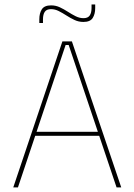

<svg xmlns="http://www.w3.org/2000/svg" viewBox="-20 -820 588 840"><path d="M38 0 253 -639H294.5L510.5 0H490L280.5 -623H267L58.5 0ZM127 -226V-243.5H421V-226ZM345 -724Q324.5 -724 306.2 -732.5Q288 -741 271 -752Q254 -763 237.2 -771.5Q220.5 -780 203 -780Q184 -780 176 -768.5Q168 -757 168 -735V-719.5H152V-735.5Q152 -762 163 -779.2Q174 -796.5 203.5 -796.5Q224 -796.5 242 -788Q260 -779.5 277 -768.5Q294 -757.5 311 -749Q328 -740.5 345.5 -740.5Q364.5 -740.5 372.5 -752.2Q380.5 -764 380.5 -785.5V-800.5H396.5V-784.5Q396.5 -758.5 385.5 -741.2Q374.5 -724 345 -724Z"/></svg>

Font: Anek Bangla Medium Thin
Style: Regular
Weight: 250
Version: Version 1.003